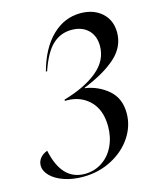

<svg xmlns="http://www.w3.org/2000/svg" viewBox="-137 -801 724 890"><g transform="rotate(-15 225.0 -356.0)"><path d="M21 -148Q52 1 162 1Q208 1 245 -23Q282 -47 302.5 -89.5Q323 -132 323 -184Q323 -263 279.5 -306.5Q236 -350 169 -350H160V-356Q264 -386 323.5 -435.5Q383 -485 383 -554Q383 -603 353.5 -631.5Q324 -660 274 -660Q222 -660 183.5 -624.5Q145 -589 116 -504H110Q139 -610 198 -667Q257 -724 334 -724Q397 -724 436.5 -688.5Q476 -653 476 -594Q476 -526 421 -476Q366 -426 264 -385V-383Q327 -374 374.5 -333.5Q422 -293 422 -221Q422 -160 386.5 -106.5Q351 -53 288.5 -20.5Q226 12 151 12Q101 12 60.5 -2Q20 -16 -3 -39.5Q-26 -63 -26 -89Q-26 -109 -13.5 -124.5Q-1 -140 21 -148Z"/></g></svg>

Font: Nyght Serif Italic
Style: Regular
Weight: 400
Italic angle: -16°
Designer: Maksym Kobuzan
Version: Version 0.410